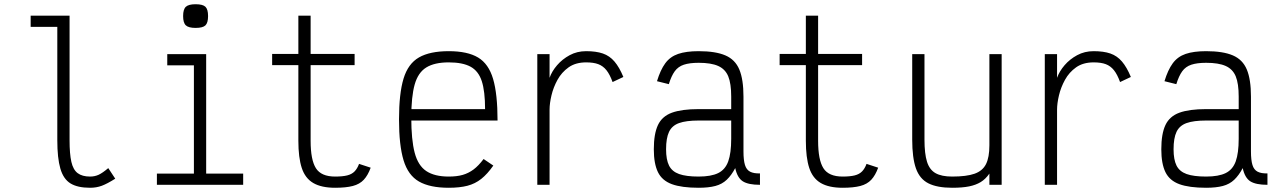

<svg xmlns="http://www.w3.org/2000/svg" viewBox="-20 -874 6040 908"><path d="M406 14Q347 14 313.5 -6.5Q280 -27 265.5 -76.5Q251 -126 251 -211V-747H125V-800H309V-211Q309 -146 317.5 -108.5Q326 -71 347.5 -55Q369 -39 406 -39Q428 -39 446.5 -47.5Q465 -56 492 -79L525 -29Q487 -5 461.5 4.5Q436 14 406 14Z M897 0V-601L933 -565H771V-618H955V0ZM722 0V-53H1130V0ZM905 -742Q872 -742 859 -754Q846 -766 846 -798Q846 -830 859 -842Q872 -854 905 -854Q939 -854 951.5 -842Q964 -830 964 -798Q964 -766 951.5 -754Q939 -742 905 -742Z M1565 14Q1500 14 1461.5 -8.5Q1423 -31 1407 -80Q1391 -129 1391 -208V-566H1267V-619H1391V-800H1449V-619H1657V-566H1449V-208Q1449 -118 1474 -78.5Q1499 -39 1565 -39Q1600 -39 1622 -44.5Q1644 -50 1657 -63.5Q1670 -77 1678 -99L1733 -81Q1720 -45 1700.5 -24Q1681 -3 1648.5 5.5Q1616 14 1565 14Z M2102 14Q2013 14 1961.5 -15.5Q1910 -45 1888.5 -116Q1867 -187 1867 -309Q1867 -432 1888.5 -502.5Q1910 -573 1961.5 -602.5Q2013 -632 2102 -632Q2191 -632 2241 -602Q2291 -572 2312 -500.5Q2333 -429 2333 -304H1896V-358H2274Q2274 -442 2258.5 -490Q2243 -538 2205.5 -558.5Q2168 -579 2102 -579Q2035 -579 1996 -555Q1957 -531 1941 -474Q1925 -417 1925 -318Q1925 -213 1941 -152Q1957 -91 1996 -65Q2035 -39 2102 -39Q2141 -39 2168.5 -47Q2196 -55 2219.5 -72.5Q2243 -90 2267 -122L2313 -91Q2285 -51 2256 -28Q2227 -5 2190.5 4.5Q2154 14 2102 14Z M2521 0V-618H2579V-506Q2590 -537 2614.5 -565.5Q2639 -594 2674 -613Q2709 -632 2752 -632Q2799 -632 2831 -621Q2863 -610 2886 -583Q2909 -556 2928 -510L2877 -486Q2864 -522 2848 -542Q2832 -562 2809.5 -570.5Q2787 -579 2752 -579Q2702 -579 2669 -555.5Q2636 -532 2616.5 -496.5Q2597 -461 2588 -423Q2579 -385 2579 -355V0Z M3284 14Q3204 14 3157.5 -3Q3111 -20 3091.5 -60Q3072 -100 3072 -168Q3072 -241 3091.5 -282.5Q3111 -324 3157.5 -341Q3204 -358 3284 -358H3438V-417Q3438 -479 3424 -513Q3410 -547 3376.5 -562Q3343 -577 3284 -577Q3241 -577 3214 -568Q3187 -559 3171 -537Q3155 -515 3143 -476L3087 -490Q3103 -543 3126 -574.5Q3149 -606 3187 -619Q3225 -632 3284 -632Q3364 -632 3410.5 -612Q3457 -592 3476.5 -545Q3496 -498 3496 -417V-158Q3496 -117 3503 -94Q3510 -71 3527.5 -62Q3545 -53 3574 -54V0Q3519 0 3493 -16.5Q3467 -33 3457 -79Q3439 -45 3417 -24Q3395 -3 3363 5.5Q3331 14 3284 14ZM3284 -39Q3343 -39 3376.5 -55.5Q3410 -72 3424 -111Q3438 -150 3438 -218V-304H3284Q3225 -304 3191.5 -292Q3158 -280 3144 -250.5Q3130 -221 3130 -168Q3130 -119 3144 -91Q3158 -63 3191.5 -51Q3225 -39 3284 -39Z M3965 14Q3900 14 3861.5 -8.5Q3823 -31 3807 -80Q3791 -129 3791 -208V-566H3667V-619H3791V-800H3849V-619H4057V-566H3849V-208Q3849 -118 3874 -78.5Q3899 -39 3965 -39Q4000 -39 4022 -44.5Q4044 -50 4057 -63.5Q4070 -77 4078 -99L4133 -81Q4120 -45 4100.5 -24Q4081 -3 4048.5 5.5Q4016 14 3965 14Z M4483 14Q4412 14 4370.5 -7Q4329 -28 4311.5 -78Q4294 -128 4294 -214V-618H4352V-214Q4352 -147 4364 -109Q4376 -71 4404.5 -55Q4433 -39 4483 -39Q4551 -39 4589 -52.5Q4627 -66 4643 -98Q4659 -130 4659 -187V-618H4717V0H4659V-53Q4641 -27 4618 -13Q4595 1 4563 7.5Q4531 14 4483 14Z M4921 0V-618H4979V-506Q4990 -537 5014.5 -565.5Q5039 -594 5074 -613Q5109 -632 5152 -632Q5199 -632 5231 -621Q5263 -610 5286 -583Q5309 -556 5328 -510L5277 -486Q5264 -522 5248 -542Q5232 -562 5209.5 -570.5Q5187 -579 5152 -579Q5102 -579 5069 -555.5Q5036 -532 5016.5 -496.5Q4997 -461 4988 -423Q4979 -385 4979 -355V0Z M5684 14Q5604 14 5557.5 -3Q5511 -20 5491.5 -60Q5472 -100 5472 -168Q5472 -241 5491.5 -282.5Q5511 -324 5557.5 -341Q5604 -358 5684 -358H5838V-417Q5838 -479 5824 -513Q5810 -547 5776.5 -562Q5743 -577 5684 -577Q5641 -577 5614 -568Q5587 -559 5571 -537Q5555 -515 5543 -476L5487 -490Q5503 -543 5526 -574.5Q5549 -606 5587 -619Q5625 -632 5684 -632Q5764 -632 5810.5 -612Q5857 -592 5876.5 -545Q5896 -498 5896 -417V-158Q5896 -117 5903 -94Q5910 -71 5927.5 -62Q5945 -53 5974 -54V0Q5919 0 5893 -16.5Q5867 -33 5857 -79Q5839 -45 5817 -24Q5795 -3 5763 5.5Q5731 14 5684 14ZM5684 -39Q5743 -39 5776.5 -55.5Q5810 -72 5824 -111Q5838 -150 5838 -218V-304H5684Q5625 -304 5591.5 -292Q5558 -280 5544 -250.5Q5530 -221 5530 -168Q5530 -119 5544 -91Q5558 -63 5591.5 -51Q5625 -39 5684 -39Z"/></svg>

Font: Victor Mono Thin ExtraLight
Style: Regular
Weight: 250
Monospace: yes
Version: Version 1.561;gftools[0.9.30]